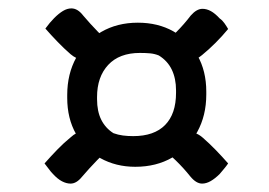

<svg xmlns="http://www.w3.org/2000/svg" viewBox="-20 -527 640 457"><path d="M251 -417Q249 -415 246.5 -412.5Q244 -410 241 -407Q227 -393 210 -387Q193 -381 177 -384Q161 -387 148 -398Q133 -411 117.5 -427Q102 -443 88 -459Q93 -466 98.5 -472.5Q104 -479 109 -484Q120 -495 130 -501Q140 -507 150 -507Q165 -507 178 -490Q195 -470 213 -451.5Q231 -433 251 -417ZM361 -416Q381 -432 399.5 -450.5Q418 -469 434 -490Q448 -506 462 -506Q472 -506 482 -500.5Q492 -495 503 -483Q509 -479 514 -472Q519 -465 523 -458Q509 -441 493 -425Q477 -409 461 -396Q447 -384 431.5 -381.5Q416 -379 400.5 -386Q385 -393 370 -407Q369 -408 368 -409.5Q367 -411 366 -412Q365 -413 363.5 -414Q362 -415 361 -416ZM360 -180Q363 -182 365.5 -184.5Q368 -187 370 -189Q392 -211 418 -213.5Q444 -216 463 -199Q479 -185 494 -169.5Q509 -154 523 -138Q519 -132 513.5 -125.5Q508 -119 503 -113Q492 -102 481.5 -96Q471 -90 461 -90Q447 -90 433 -107Q417 -127 398.5 -145Q380 -163 360 -180ZM249 -180Q229 -164 211 -145.5Q193 -127 175 -106Q162 -90 148 -90Q138 -90 127.5 -95.5Q117 -101 106 -113Q101 -118 96 -125Q91 -132 86 -138Q101 -155 116.5 -171Q132 -187 148 -200Q162 -213 177.5 -215Q193 -217 209 -210.5Q225 -204 239 -189Q240 -188 241.5 -186.5Q243 -185 244 -184Q245 -183 246.5 -182Q248 -181 249 -180ZM140 -301Q140 -351 161.5 -390Q183 -429 221 -451Q259 -473 308 -473Q356 -473 392.5 -452.5Q429 -432 450 -395Q471 -358 471 -309V-302Q471 -252 449.5 -213Q428 -174 390 -152Q352 -130 302 -130Q256 -130 219 -150.5Q182 -171 161 -208Q140 -245 140 -294ZM211 -291Q211 -262 221 -242Q231 -222 250 -210Q261 -206 272.5 -204.5Q284 -203 297 -203Q347 -203 373 -229.5Q399 -256 399 -306V-312Q399 -340 389 -361Q379 -382 358 -395Q348 -399 337.5 -400Q327 -401 313 -401Q264 -401 237.5 -372.5Q211 -344 211 -296Z"/></svg>

Font: Rec Mono Duotone
Style: Italic
Weight: 400
Italic angle: -10°
Monospace: yes
Version: Version 1.085; ttfautohint (v1.8.4.7-5d5b)